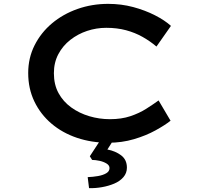

<svg xmlns="http://www.w3.org/2000/svg" viewBox="-20 -729 1026 994"><path d="M541 10Q454 10 378.5 -15.5Q303 -41 246.5 -89Q190 -137 158 -203.5Q126 -270 126 -351Q126 -429 159 -494.5Q192 -560 249 -608Q306 -656 381 -682.5Q456 -709 540 -709Q608 -709 669.5 -692.5Q731 -676 782 -650Q833 -624 865 -595L790 -488Q757 -516 718 -538Q679 -560 632.5 -572.5Q586 -585 530 -585Q479 -585 431 -569Q383 -553 344 -522.5Q305 -492 282 -448.5Q259 -405 259 -350Q259 -291 283 -247Q307 -203 348.5 -173Q390 -143 442 -127.5Q494 -112 549 -112Q609 -112 655 -127.5Q701 -143 736.5 -165.5Q772 -188 801 -209L863 -104Q834 -81 785 -54Q736 -27 673.5 -8.5Q611 10 541 10ZM441 245 434 188Q461 187 487 182.5Q513 178 530 168Q547 158 547 141Q547 127 531.5 117.5Q516 108 495 103.5Q474 99 457 99L445 80L513 -24H580L536 45Q578 53 607.5 75.5Q637 98 637 139Q637 167 619 188Q601 209 571.5 221.5Q542 234 507.5 240Q473 246 441 245Z"/></svg>

Font: Lexend Zetta Medium
Style: Regular
Weight: 500
Designer: Bonnie Shaver-Troup, Thomas Jockin
Foundry: Lexend
Version: Version 1.007